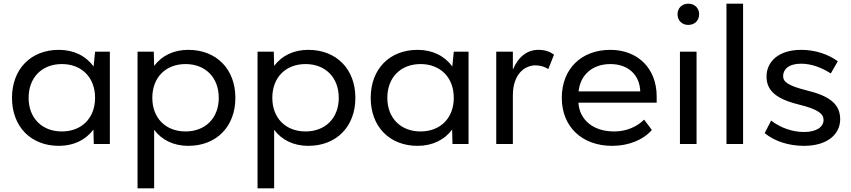

<svg xmlns="http://www.w3.org/2000/svg" viewBox="-20 -780 4608 1040"><path d="M488 0H575V-500H495L487 -420C445 -477 380 -510 299 -510C147 -510 45 -406 45 -250C45 -94 147 10 299 10C379 10 444 -22 486 -78ZM315 -68C207 -68 135 -141 135 -250C135 -360 207 -433 315 -433C423 -433 495 -360 495 -250C495 -141 423 -68 315 -68Z M813 -500H725V240H815V-77C856 -22 920 10 1000 10C1152 10 1255 -94 1255 -250C1255 -406 1152 -510 1000 -510C920 -510 856 -478 815 -423ZM985 -68C877 -68 805 -141 805 -250C805 -360 877 -433 985 -433C1093 -433 1165 -360 1165 -250C1165 -141 1093 -68 985 -68Z M1463 -500H1375V240H1465V-77C1506 -22 1570 10 1650 10C1802 10 1905 -94 1905 -250C1905 -406 1802 -510 1650 -510C1570 -510 1506 -478 1465 -423ZM1635 -68C1527 -68 1455 -141 1455 -250C1455 -360 1527 -433 1635 -433C1743 -433 1815 -360 1815 -250C1815 -141 1743 -68 1635 -68Z M2431 0H2518V-500H2438L2430 -420C2388 -477 2323 -510 2242 -510C2090 -510 1988 -406 1988 -250C1988 -94 2090 10 2242 10C2322 10 2387 -22 2429 -78ZM2258 -68C2150 -68 2078 -141 2078 -250C2078 -360 2150 -433 2258 -433C2366 -433 2438 -360 2438 -250C2438 -141 2366 -68 2258 -68Z M2950 -406 2981 -484C2959 -500 2933 -510 2896 -510C2837 -510 2788 -474 2758 -403V-500H2668V0H2758V-263C2758 -382 2825 -426 2881 -426C2907 -426 2931 -418 2950 -406Z M3023 -250C3023 -94 3132 10 3296 10C3386 10 3465 -23 3511 -76L3469 -132C3430 -93 3372 -68 3308 -68C3196 -67 3119 -129 3113 -224H3537V-258C3537 -408 3436 -510 3286 -510C3128 -510 3023 -406 3023 -250ZM3114 -285C3123 -375 3190 -433 3286 -433C3381 -433 3445 -376 3448 -285Z M3663 -500V0H3753V-500ZM3708 -760C3674 -760 3650 -736 3650 -703C3650 -669 3674 -645 3708 -645C3743 -645 3767 -669 3767 -703C3767 -736 3743 -760 3708 -760Z M3915 -760V0H4005V-760Z M4320 -510C4195 -510 4132 -444 4132 -366C4132 -291 4181 -245 4306 -214C4414 -188 4441 -162 4441 -130C4441 -94 4405 -65 4335 -65C4274 -65 4208 -87 4157 -127L4122 -59C4174 -16 4250 10 4335 10C4463 10 4531 -54 4531 -134C4531 -215 4475 -260 4351 -290C4244 -317 4222 -338 4222 -368C4222 -403 4250 -435 4320 -435C4377 -435 4434 -412 4480 -382L4518 -448C4467 -486 4396 -510 4320 -510Z"/></svg>

Font: Gully
Style: Regular
Weight: 400
Designer: jaikishan Patel
Foundry: MagicType
Version: Version 1.000;Glyphs 3.2 (3242)